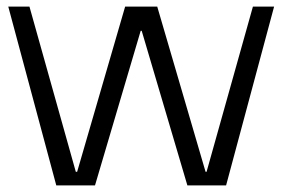

<svg xmlns="http://www.w3.org/2000/svg" viewBox="-20 -560 853 580"><path d="M5 -540H69L209 -41H213L358 -540H455L601 -41H604L744 -540H808L663 0H546L408 -467H405L267 0H150Z"/></svg>

Font: Pathway Extreme 8pt Thin 12pt ExtraLight
Style: Regular
Weight: 250
Version: Version 1.001;gftools[0.9.26]